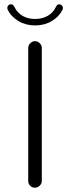

<svg xmlns="http://www.w3.org/2000/svg" viewBox="-20 -880 325 891"><path d="M174 -40Q174 -28 164.5 -18.5Q155 -9 142 -9Q129 -9 120 -18Q111 -27 111 -40V-657Q111 -670 120.5 -679.5Q130 -689 142.5 -689Q155 -689 164.5 -679.5Q174 -670 174 -657ZM15 -836Q14 -839 14 -844.5Q14 -850 18.5 -855Q23 -860 31 -860Q38 -860 41 -856.5Q44 -853 46 -849Q54 -833 65 -822Q95 -792 143 -792Q176 -792 201.5 -806.5Q227 -821 240 -849Q242 -853 245 -856.5Q248 -860 255 -860Q262 -860 267 -855Q272 -850 272 -844.5Q272 -839 271 -836Q254 -802 220 -782Q186 -762 143 -762Q100 -762 66 -782Q32 -802 15 -836Z"/></svg>

Font: Kurewa Gothic CJK TC Regular
Style: Regular
Weight: 400
Designer: Max Yao
Foundry: Max-Everyday
Version: Version 1.071; ttfautohint (v1.8.3)